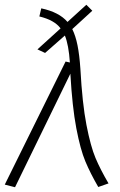

<svg xmlns="http://www.w3.org/2000/svg" viewBox="-21 -777 504 805"><path d="M434 -8 391 7Q358 -50 337 -100Q316 -150 299 -239Q282 -328 274 -468L42 8L-1 -3L254 -519L272 -515Q267 -589 251 -628L168 -555L136 -570L233 -658Q207 -693 144 -708L152 -742Q227 -726 262 -685L341 -757L366 -732L282 -655Q296 -627 304 -587Q312 -547 316 -489Q324 -343 341.5 -253Q359 -163 379.5 -114.5Q400 -66 434 -8Z"/></svg>

Font: Fira Sans ExtraLight
Style: Italic
Weight: 275
Italic angle: -8°
Designer: Carrois Corporate & Edenspiekermann AG
Foundry: Carrois Corporate GbR & Edenspiekermann AG
Version: Version 4.203